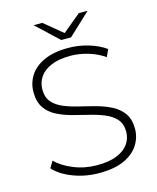

<svg xmlns="http://www.w3.org/2000/svg" viewBox="-128 -963 865 1057"><g transform="rotate(-15 304.5 -435.0)"><path d="M306 5Q228 5 158.5 -21.5Q89 -48 51 -90L74 -128Q110 -91 172.5 -65.5Q235 -40 305 -40Q375 -40 419.5 -58.5Q464 -77 485.5 -108Q507 -139 507 -177Q507 -222 483 -249Q459 -276 420 -292Q381 -308 335 -319Q289 -330 242 -342.5Q195 -355 156 -375Q117 -395 93.5 -429.5Q70 -464 70 -519Q70 -569 96 -611Q122 -653 177 -679Q232 -705 318 -705Q376 -705 432.5 -688Q489 -671 529 -642L510 -601Q466 -631 415.5 -645.5Q365 -660 318 -660Q251 -660 207 -641Q163 -622 142 -590.5Q121 -559 121 -520Q121 -475 144.5 -448Q168 -421 207 -405Q246 -389 293 -378Q340 -367 386 -354.5Q432 -342 471 -322Q510 -302 534 -268Q558 -234 558 -180Q558 -131 531 -88.5Q504 -46 448.5 -20.5Q393 5 306 5ZM292 -757 166 -875H216L338 -774H302L424 -875H474L348 -757Z"/></g></svg>

Font: Modern
Style: Regular
Weight: 300
Designer: Julieta Ulanovsky
Foundry: Julieta Ulanovsky
Version: Version 8.000